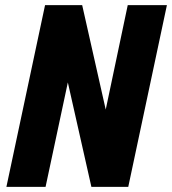

<svg xmlns="http://www.w3.org/2000/svg" viewBox="-20 -730 672 750"><path d="M5 0 156 -710H301L393 -302L479 -710H632L481 0H337L245 -408L158 0Z"/></svg>

Font: Geist Mono ExtraBold
Style: Italic
Weight: 800
Italic angle: -12°
Monospace: yes
Designer: Basement.studio, Andrés Briganti, Mateo Zaragoza
Foundry: Basement.studio, Vercel, Andrés Briganti, Guido Ferreyra, Mateo Zaragoza
Version: Version 1.500; ttfautohint (v1.8.4.7-5d5b)